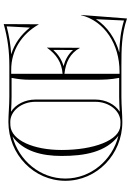

<svg xmlns="http://www.w3.org/2000/svg" viewBox="144 -814 700 1028"><g transform="rotate(-90 494.0 -300.0)"><path d="M726.6 -11.2C801.9 -31.8 866.1 -75.7 905.2 -136.3L898.2 13.9C839.6 -4.2 784.8 -9.5 726.6 -11.2ZM717.3 -590C767.9 -593.3 815.9 -601.1 866.9 -614.3L860.2 -489.7C822.3 -538.2 773.7 -572.6 717.3 -590ZM654 -309.8C689.9 -320.1 716.6 -338.6 740.8 -364.8L740.2 -259.1C717.1 -284.9 688 -300.7 654 -309.8ZM591 -12 490 -12C463.1 -12 435.6 -10.4 409.8 -9C449.2 -33.7 475 -84.2 475 -140V-460C475 -515.8 449.2 -566.3 409.8 -591C435.6 -589.6 463.1 -588 490 -588H591C584.3 -554.3 581 -524.3 581 -490V-140C581 -94.7 582.2 -56.2 591 -12ZM277.4 -583C198.2 -525.5 173 -427.7 173 -320C173 -196.6 193.4 -82.7 280.5 -16.2C150.6 -48.6 52 -163.8 52 -300C52 -435.1 149 -549.5 277.4 -583ZM490 0H655C745.9 0 824.4 1 909 30L928 -217H927C895.4 -89.3 770.2 -10 625 -10H613V-305C674.9 -298.5 723.1 -273.9 751 -223H752L753 -398H752C717.1 -348.3 672.9 -318.9 613 -315V-590H635C738 -590 824.7 -534.5 877 -443H878L879 -630C802.3 -608.7 734.7 -600 655 -600H490C443.5 -600 394.3 -605 355 -605C181.1 -605 40 -468.4 40 -300C40 -131.6 181.1 5 355 5C394.3 5 443.5 0 490 0ZM463 -140C463 -65.5 414.6 -5 355 -5C348.3 -5 341.6 -5.2 335 -5.6C256.7 -9.7 205 -147.7 205 -320C205 -469.3 256.2 -588.9 335 -594.4C341.6 -594.8 348.3 -595 355 -595C414.6 -595 463 -534.5 463 -460Z"/></g></svg>

Font: Sortefax
Style: Medium
Weight: 500
Designer: gluk
Foundry: gluk
Version: Version 0.261